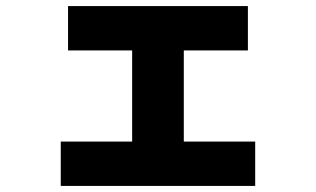

<svg xmlns="http://www.w3.org/2000/svg" viewBox="-20 -596 1040 632"><path d="M585 -430V-130H820V16H180V-130H415V-430H204V-576H796V-430Z"/></svg>

Font: Mplus 1p Black
Style: Regular
Weight: 900
Version: Version 1.061